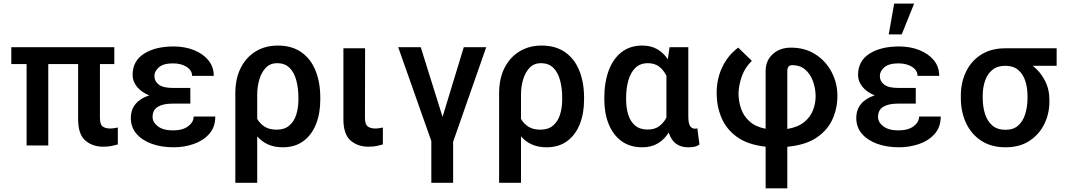

<svg xmlns="http://www.w3.org/2000/svg" viewBox="-20 -791 5819 1044"><path d="M601.6 -534.4V-442.5H523.4V-149.9Q523.4 -113.6 538.9 -103Q554.3 -92.3 578.5 -92.3Q590.6 -92.3 602.1 -94.1Q613.6 -95.9 620.7 -97.7V-5.7Q606.5 -1.4 586.8 2.7Q567.1 6.7 541.5 6.7Q482.6 6.7 443.7 -27.2Q404.8 -61.1 404.8 -142.4V-442.5H242.5V0H124.6V-442.5H41.5V-534.4Z M918.3 -312.9H1014.9V-227.6H918.3Q866.8 -227.6 838.2 -210.4Q809.7 -193.2 809.7 -154.5Q809.7 -126.4 838.4 -104.2Q867.2 -82 920.5 -82Q973.4 -82 1003.2 -104.6Q1033 -127.1 1033 -157.3H1150.6Q1150.6 -99.4 1117.2 -62.3Q1083.8 -25.2 1032 -7.6Q980.1 9.9 924.4 9.9Q857.6 9.9 805 -9.1Q752.5 -28.1 721.9 -63.7Q691.4 -99.4 691.4 -149.1Q691.4 -195 717.5 -226Q743.6 -257.1 791.5 -272.4Q749.3 -289.4 725.1 -318.9Q701 -348.4 701 -383.5Q701 -459.2 762.8 -498.8Q824.6 -538.4 924.4 -538.4Q984 -538.4 1033.6 -519Q1083.1 -499.6 1112.7 -463.8Q1142.4 -427.9 1142.4 -378.6H1024.5Q1024.5 -408.4 994.7 -427.4Q964.8 -446.4 920.8 -446.4Q868.3 -446.4 843.9 -424.9Q819.6 -403.4 819.6 -378.6Q819.6 -349.4 843.2 -331.1Q866.8 -312.9 918.3 -312.9Z M1259.6 203.1V-283.4Q1259.6 -364.3 1289.4 -422.6Q1319.2 -480.8 1371.4 -512.1Q1423.7 -543.3 1490.4 -543.3Q1567.1 -543.3 1618.6 -507.1Q1670.1 -470.9 1695.8 -406.8Q1721.6 -342.7 1721.6 -259.6V-249.6Q1721.6 -174.4 1698.2 -115.6Q1674.7 -56.8 1629.1 -23.4Q1583.5 9.9 1517.4 9.9Q1472.3 9.9 1437.9 -5.5Q1403.4 -21 1378.6 -49.4V203.1ZM1378.6 -277.3V-144.5Q1393.8 -117.9 1419.4 -101.9Q1445 -85.9 1484.4 -85.9Q1526.6 -85.9 1552.7 -108Q1578.8 -130 1590.7 -167.1Q1602.6 -204.2 1602.6 -249.6V-259.6Q1602.6 -310.4 1591.4 -353.2Q1580.3 -396 1554.9 -421.7Q1529.5 -447.4 1486.9 -447.4Q1448.5 -447.4 1424.7 -421.9Q1400.9 -396.3 1389.7 -357.2Q1378.6 -318.2 1378.6 -277.3Z M1847.3 -528.4H1965.2L1964.5 -149.9Q1964.5 -113.6 1980.1 -103Q1995.7 -92.3 2020.6 -92.3Q2032.3 -92.3 2043.7 -94.1Q2055 -95.9 2061.8 -97.7V-5.7Q2047.6 -1.4 2028.6 2.7Q2009.6 6.7 1983.7 6.7Q1924.7 6.7 1886 -27.2Q1847.3 -61.1 1847.3 -142.4Z M2267.8 -534.4 2386.4 -155.5 2501.8 -534.4H2623.9L2443.9 -20.2V203.1H2325.3V-24.1L2145.2 -534.4Z M2693.9 203.1V-283.4Q2693.9 -364.3 2723.7 -422.6Q2753.6 -480.8 2805.8 -512.1Q2858 -543.3 2924.7 -543.3Q3001.4 -543.3 3052.9 -507.1Q3104.4 -470.9 3130.1 -406.8Q3155.9 -342.7 3155.9 -259.6V-249.6Q3155.9 -174.4 3132.5 -115.6Q3109 -56.8 3063.4 -23.4Q3017.8 9.9 2951.7 9.9Q2906.6 9.9 2872.2 -5.5Q2837.7 -21 2812.9 -49.4V203.1ZM2812.9 -277.3V-144.5Q2828.1 -117.9 2853.7 -101.9Q2879.3 -85.9 2918.7 -85.9Q2960.9 -85.9 2987 -108Q3013.1 -130 3025 -167.1Q3036.9 -204.2 3036.9 -249.6V-259.6Q3036.9 -310.4 3025.7 -353.2Q3014.6 -396 2989.2 -421.7Q2963.8 -447.4 2921.2 -447.4Q2882.8 -447.4 2859 -421.9Q2835.2 -396.3 2824 -357.2Q2812.9 -318.2 2812.9 -277.3Z M3266 -249.6V-259.6Q3266 -342.7 3289.6 -406.8Q3313.2 -470.9 3359.4 -507.1Q3405.5 -543.3 3472.7 -543.3Q3519.2 -543.3 3553.3 -523.8Q3587.4 -504.3 3611.2 -469.1L3620.7 -534.4H3722.7V-159.8Q3722.7 -119 3732.8 -105.1Q3742.9 -91.3 3758.5 -91.3Q3766.7 -91.3 3771.7 -93.4L3783.4 -4.6Q3767.4 5.3 3752.7 7.6Q3737.9 9.9 3721.6 9.9Q3683.2 9.9 3656.4 -9.2Q3629.6 -28.4 3616.1 -70.3Q3592.3 -32.3 3556.8 -11.2Q3521.3 9.9 3471.9 9.9Q3405.9 9.9 3359.9 -23.4Q3313.9 -56.8 3290 -115.6Q3266 -174.4 3266 -249.6ZM3384.6 -259.6V-249.6Q3384.6 -204.2 3396.1 -167.3Q3407.7 -130.3 3433.4 -108.5Q3459.2 -86.6 3501.8 -86.6Q3539.4 -86.6 3563.9 -104.4Q3588.4 -122.2 3603.7 -152V-378.9Q3588.4 -410.2 3563.9 -428.8Q3539.4 -447.4 3503.2 -447.4Q3460.6 -447.4 3434.5 -421.7Q3408.4 -396 3396.5 -353.2Q3384.6 -310.4 3384.6 -259.6Z M4143.1 233V6.7Q4045.5 -4.3 3987 -46.7Q3928.6 -89.1 3902.7 -151.5Q3876.8 -213.8 3876.8 -284.1Q3876.8 -362.6 3907.8 -427Q3938.9 -491.5 3994 -532L4068.2 -460.2Q4030.5 -423.7 4013.8 -376.4Q3997.2 -329.2 3995.7 -284.1Q3995.7 -240.1 4009.6 -199.9Q4023.4 -159.8 4055.8 -130.7Q4088.1 -101.6 4143.1 -90.9V-404.8Q4143.1 -461.6 4182 -496.8Q4220.9 -532 4280.5 -532Q4357.6 -532 4414.4 -495.2Q4471.2 -458.5 4502.3 -398.6Q4533.4 -338.8 4533.4 -269.2Q4533.4 -202.8 4506.9 -143.3Q4480.5 -83.8 4420.8 -43.1Q4361.2 -2.5 4261 7.1V233ZM4261 -408V-89.8Q4318.5 -99.4 4352.3 -126.8Q4386 -154.1 4400.6 -191.6Q4415.1 -229 4415.1 -269.2Q4414.1 -313.9 4399.5 -352.1Q4384.9 -390.3 4357.2 -413.5Q4329.5 -436.8 4288.4 -436.8Q4272.4 -436.8 4266.7 -427.6Q4261 -418.3 4261 -408Z M4862.9 -312.9H4959.5V-227.6H4862.9Q4811.4 -227.6 4782.8 -210.4Q4754.3 -193.2 4754.3 -154.5Q4754.3 -126.4 4783 -104.2Q4811.8 -82 4865.1 -82Q4918 -82 4947.8 -104.6Q4977.6 -127.1 4977.6 -157.3H5095.2Q5095.2 -99.4 5061.8 -62.3Q5028.4 -25.2 4976.6 -7.6Q4924.7 9.9 4869 9.9Q4802.2 9.9 4749.6 -9.1Q4697.1 -28.1 4666.5 -63.7Q4636 -99.4 4636 -149.1Q4636 -195 4662.1 -226Q4688.2 -257.1 4736.2 -272.4Q4693.9 -289.4 4669.7 -318.9Q4645.6 -348.4 4645.6 -383.5Q4645.6 -459.2 4707.4 -498.8Q4769.2 -538.4 4869 -538.4Q4928.6 -538.4 4978.2 -519Q5027.7 -499.6 5057.4 -463.8Q5087 -427.9 5087 -378.6H4969.1Q4969.1 -408.4 4939.3 -427.4Q4909.4 -446.4 4865.4 -446.4Q4812.9 -446.4 4788.5 -424.9Q4764.2 -403.4 4764.2 -378.6Q4764.2 -349.4 4787.8 -331.1Q4811.4 -312.9 4862.9 -312.9ZM4812.5 -604 4842 -771.3H4950.6L4883.2 -604Z M5204.5 -258.5V-269.9Q5204.5 -343 5233 -401.6Q5261.4 -460.2 5315.5 -494.3Q5369.7 -528.4 5446.4 -528.4H5725.5V-433.2H5595.5Q5636.7 -400.9 5661.4 -353.5Q5686.1 -306.1 5686.1 -248.6V-238.6Q5686.1 -172.2 5658 -115.6Q5630 -58.9 5576.7 -24.5Q5523.4 9.9 5447.8 9.9Q5370.4 9.9 5316.1 -25.4Q5261.7 -60.7 5233.1 -121.6Q5204.5 -182.5 5204.5 -258.5ZM5323.5 -269.9V-258.5Q5323.5 -211.3 5335.9 -171.9Q5348.4 -132.5 5375.5 -108.8Q5402.7 -85.2 5447.8 -85.2Q5490.8 -85.2 5516.9 -108.8Q5543 -132.5 5555 -171.9Q5567.1 -211.3 5567.1 -258.5V-269.9Q5567.1 -313.9 5555 -351Q5543 -388.1 5516.5 -410.7Q5490.1 -433.2 5446.4 -433.2Q5402.7 -433.2 5375.5 -410.7Q5348.4 -388.1 5335.9 -351Q5323.5 -313.9 5323.5 -269.9Z"/></svg>

Font: Interface Medium
Style: Regular
Weight: 500
Designer: Rasmus Andersson
Foundry: rsms
Version: Version 1.8